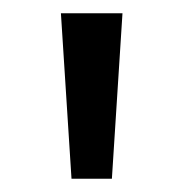

<svg xmlns="http://www.w3.org/2000/svg" viewBox="-20 -790 278 290"><path d="M88 -520 72 -770H165L149 -520Z"/></svg>

Font: Bitter Medium
Style: Regular
Weight: 500
Designer: Sol Matas, and Bitter project Authors
Foundry: Sol Matas
Version: Version 2.001